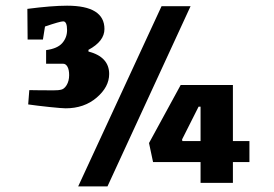

<svg xmlns="http://www.w3.org/2000/svg" viewBox="-20 -643 964 675"><path d="M363.8 -382.8Q363.8 -337.4 319.8 -299.8Q275.9 -262.2 210.9 -262.2Q198.7 -262.2 153.8 -266.8Q108.9 -271.5 79.1 -275.9L83 -326.2Q86.4 -326.2 117.2 -325.7Q147.9 -325.2 168 -325.4Q188 -325.7 191.9 -327.1Q205.1 -328.6 214.1 -343.5Q223.1 -358.4 223.1 -378.9Q223.1 -397.5 217.3 -408.2Q211.4 -418.9 202.1 -418.9H142.1V-466.8Q182.1 -472.2 199 -491.7Q215.8 -511.2 215.8 -537.1Q215.8 -567.9 202.1 -567.9Q191.4 -567.9 138.2 -549.8L130.9 -503.9H77.1L76.2 -611.8Q162.1 -623 215.8 -623Q347.2 -623 347.2 -541Q347.2 -498 291 -467.8V-461.9Q363.8 -442.9 363.8 -382.8ZM547.9 -621.1H649.9L357.9 12.2H254.9ZM856.9 -147V-73.2H798.8V0H685.1V-73.2H518.1L503.9 -140.1L615.2 -344.2H798.8V-147ZM621.1 -147H685.1V-268.1H678.2L620.1 -152.8Z"/></svg>

Font: Grenze
Style: Bold
Weight: 700
Designer: Renata Polastri
Foundry: Omnibus-Type
Version: Version 1.002;PS 001.002;hotconv 1.0.88;makeotf.lib2.5.64775